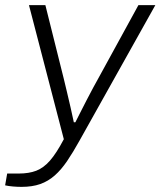

<svg xmlns="http://www.w3.org/2000/svg" viewBox="-51 -546 626 749"><path d="M33 183Q17 183 -0.5 181.5Q-18 180 -31 177L-23 131H22Q62 131 90.5 120Q119 109 144 80.5Q169 52 198 -3L62 -526H126L198 -238Q203 -218 210 -188Q217 -158 224.5 -126Q232 -94 237 -69H243Q252 -86 263 -108.5Q274 -131 287 -155.5Q300 -180 312 -203Q324 -226 334 -243L489 -526H555L259 3Q234 48 211 82Q188 116 162.5 138.5Q137 161 106 172Q75 183 33 183Z"/></svg>

Font: Archivo SemiExpanded ExtraLight
Style: Italic
Weight: 250
Width: 6
Italic angle: -10°
Designer: Hector Gatti
Foundry: Omnibus-Type
Version: Version 2.001